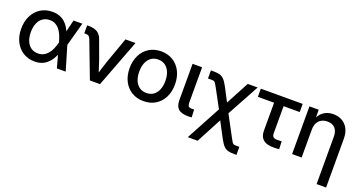

<svg xmlns="http://www.w3.org/2000/svg" viewBox="-43 -1153 3693 1977"><g transform="rotate(20 1803.5 -164.5)"><path d="M280.3 11.7Q207.5 11.7 152.3 -23.2Q97.2 -58.1 66.7 -119.4Q36.1 -180.7 36.1 -259.8Q36.1 -339.8 66.9 -401.4Q97.7 -462.9 153.1 -497.8Q208.5 -532.7 282.2 -532.7Q324.7 -532.7 358.4 -520.5Q392.1 -508.3 417.7 -485.8Q443.4 -463.4 462.4 -432.4Q481.4 -401.4 493.7 -363.8H524.4L539.1 -267.1L618.2 0H521.5L449.7 -262.7Q438.5 -304.2 423.6 -337.6Q408.7 -371.1 388.9 -394.5Q369.1 -418 343.5 -430.7Q317.9 -443.4 285.2 -443.4Q240.7 -443.4 208.3 -420.9Q175.8 -398.4 158.7 -357.4Q141.6 -316.4 141.6 -260.3Q141.6 -205.1 158.7 -164.1Q175.8 -123 207.5 -100.6Q239.3 -78.1 283.7 -78.1Q316.9 -78.1 343.8 -91.3Q370.6 -104.5 391.1 -128.7Q411.6 -152.8 426.3 -186Q440.9 -219.2 450.7 -259.8L514.2 -522.5H610.4L538.6 -259.8L523.9 -160.2H494.1Q480 -122.6 460.9 -91.3Q441.9 -60.1 416 -36.9Q390.1 -13.7 356.7 -1Q323.2 11.7 280.3 11.7Z M883.3 0 730.5 -401.9Q723.1 -420.9 711.7 -428.7Q700.2 -436.5 679.2 -436.5H663.1V-523.4H681.2Q739.7 -523.4 775.4 -501.5Q811 -479.5 827.1 -432.6L899.9 -233.4Q915 -190.4 928 -148.2Q940.9 -106 953.6 -64H927.2Q939.9 -106 952.6 -148.4Q965.3 -190.9 980 -233.4L1083 -522.5H1192.9L994.1 0Z M1472.7 11.7Q1398.4 11.7 1342.3 -22.7Q1286.1 -57.1 1255.1 -118.4Q1224.1 -179.7 1224.1 -259.8Q1224.1 -340.8 1255.1 -402.3Q1286.1 -463.9 1342.3 -498.5Q1398.4 -533.2 1472.7 -533.2Q1547.4 -533.2 1603.3 -498.5Q1659.2 -463.9 1690.2 -402.3Q1721.2 -340.8 1721.2 -259.8Q1721.2 -179.7 1690.2 -118.4Q1659.2 -57.1 1603.3 -22.7Q1547.4 11.7 1472.7 11.7ZM1472.7 -77.6Q1518.1 -77.6 1550 -100.6Q1582 -123.5 1598.9 -164.8Q1615.7 -206.1 1615.7 -259.8Q1615.7 -314.5 1598.9 -355.7Q1582 -397 1550 -420.2Q1518.1 -443.4 1472.7 -443.4Q1427.7 -443.4 1395.5 -420.4Q1363.3 -397.5 1346.4 -356.2Q1329.6 -314.9 1329.6 -259.8Q1329.6 -205.6 1346.4 -164.6Q1363.3 -123.5 1395.3 -100.6Q1427.2 -77.6 1472.7 -77.6Z M1960.4 1Q1885.3 1 1851.8 -28.8Q1818.4 -58.6 1818.4 -125V-522.5H1922.9V-137.7Q1922.9 -106.9 1932.9 -95.9Q1942.9 -85 1971.2 -85Q1977.1 -85 1983.4 -85.2Q1989.7 -85.4 1994.1 -85.9L1998.5 -1.5Q1990.2 -0.5 1980.2 0.2Q1970.2 1 1960.4 1Z M2030.3 204.1 2262.7 -228H2308.6L2462.9 60.5Q2477.1 87.9 2485.4 99.6Q2493.7 111.3 2504.6 113.8Q2515.6 116.2 2537.6 116.2H2563.5V204.1H2537.6Q2498.5 204.1 2471.9 197.3Q2445.3 190.4 2423.6 168.7Q2401.9 147 2377.4 102.1L2284.7 -72.8L2138.2 204.1ZM2262.7 -121.6 2124 -378.4Q2108.9 -406.7 2100.6 -418.5Q2092.3 -430.2 2082 -432.6Q2071.8 -435.1 2049.3 -435.1H2019V-523.4H2049.3Q2088.4 -523.4 2115.2 -516.4Q2142.1 -509.3 2163.6 -487.3Q2185.1 -465.3 2209 -420.4L2288.1 -269.5L2422.9 -522.5H2531.7L2313 -121.6Z M2890.1 1.5Q2816.9 1.5 2780.5 -30.8Q2744.1 -63 2744.1 -126.5V-433.1H2566.4V-522.5H3024.9V-433.1H2848.1V-139.2Q2848.1 -109.4 2860.4 -97.2Q2872.6 -85 2903.8 -85Q2915.5 -85 2928.2 -85.4Q2940.9 -85.9 2953.1 -86.4L2957 -1Q2940.9 0.5 2924.1 1Q2907.2 1.5 2890.1 1.5Z M3203.6 -302.7V0H3099.1V-522.5H3200.7L3201.2 -393.1H3180.2Q3204.6 -463.4 3250 -497.6Q3295.4 -531.7 3359.4 -531.7Q3413.1 -531.7 3455.3 -508.5Q3497.6 -485.4 3521.7 -439.9Q3545.9 -394.5 3545.9 -326.7V204.1H3441.9V-314Q3441.9 -375.5 3412.1 -407.5Q3382.3 -439.5 3328.1 -439.5Q3293 -439.5 3264.6 -424.8Q3236.3 -410.2 3220 -379.9Q3203.6 -349.6 3203.6 -302.7Z"/></g></svg>

Font: Inter 28pt Medium
Style: Regular
Weight: 500
Designer: Rasmus Andersson
Foundry: rsms
Version: Version 4.001;git-66647c0bb